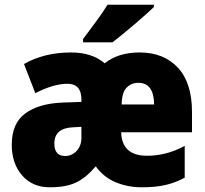

<svg xmlns="http://www.w3.org/2000/svg" viewBox="-20 -786 871 816"><path d="M437 -766Q417 -733 387.5 -693.5Q358 -654 333 -620V-606H458Q497 -636 551.5 -682.5Q606 -729 634 -756V-766ZM425 -517Q371 -563 282 -563Q168 -563 82 -514L130 -390Q208 -430 267 -430Q326 -430 326 -363V-353L245 -350Q145 -346 87.5 -304Q30 -262 30 -171Q30 -91 74 -40.5Q118 10 192 10Q261 10 303.5 -10.5Q346 -31 387 -79Q420 -33 471.5 -11.5Q523 10 582 10Q642 10 684.5 0Q727 -10 765 -31V-166Q722 -143 682.5 -133.5Q643 -124 605 -124Q498 -124 495 -224H796V-310Q796 -434 736 -498.5Q676 -563 573 -563Q482 -563 425 -517ZM635 -342H497Q498 -393 518 -413.5Q538 -434 568 -434Q634 -434 635 -342ZM326 -201Q326 -166 305.5 -144.5Q285 -123 257 -123Q211 -123 211 -176Q211 -242 291 -245L326 -247Z"/></svg>

Font: Noto Sans UI SemiCondensed Black
Style: Regular
Weight: 900
Width: 4
Designer: Monotype Design Team
Foundry: Monotype Imaging Inc.
Version: 1.001